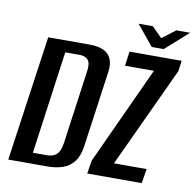

<svg xmlns="http://www.w3.org/2000/svg" viewBox="-81 -808 905 891"><g transform="rotate(10 372.0 -363.0)"><path d="M15 0 99 -591H295Q335 -591 360.5 -579Q386 -567 396.5 -542Q407 -517 401 -477L352 -127Q346 -78 325 -50Q304 -22 271.5 -11Q239 0 198 0ZM122 -51H191Q216 -51 233 -65.5Q250 -80 256 -120L304 -466Q310 -506 296.5 -521Q283 -536 258 -536H189ZM387 0 397 -62 609 -523H473L482 -591H728L721 -541L501 -68H655L644 0ZM580 -630 501 -726H568L616 -678L679 -726H744L636 -630Z"/></g></svg>

Font: Alumni Sans Thin SemiBold
Style: Italic
Weight: 600
Italic angle: -8°
Version: Version 1.016